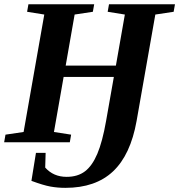

<svg xmlns="http://www.w3.org/2000/svg" viewBox="-27 -675 851 911"><path d="M283.2 216.3Q246.1 216.3 212.4 210.2Q178.7 204.1 122.1 183.1L143.6 50.3H189.5L187.5 120.1Q226.6 164.1 289.1 164.1Q341.8 164.1 376.2 137.9Q410.6 111.8 434.8 54.7Q459 -2.4 476.3 -100.8Q493.7 -199.2 513.2 -310.1H274.9L229 -48.8L310.5 -36.1L304.2 0H-7.3L-1 -36.1L85 -48.8L183.1 -606L101.6 -619.1L107.9 -654.8H419.9L413.6 -619.1L327.1 -606L284.7 -363.8H522.9L565.4 -606L483.9 -619.1L490.2 -654.8H803.2L796.9 -619.1L710 -606L621.1 -101.1Q592.3 60.1 509.3 138.2Q426.3 216.3 283.2 216.3Z"/></svg>

Font: Liberation Serif
Style: Bold Italic
Weight: 700
Italic angle: -16.333°
Designer: Steve Matteson
Foundry: Ascender Corporation
Version: Version 2.1.5